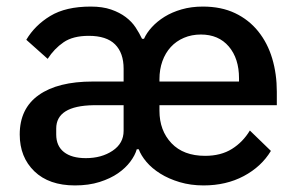

<svg xmlns="http://www.w3.org/2000/svg" viewBox="-20 -552 905 584"><path d="M264 -232Q151 -230 151 -161V-143Q151 -108 174.5 -89.5Q198 -71 241 -71Q289 -71 322.5 -93.5Q356 -116 356 -154V-232ZM707 -304V-314Q707 -374 676 -410.5Q645 -447 591 -447Q563 -447 539.5 -437Q516 -427 499.5 -409Q483 -391 474 -366Q465 -341 465 -311V-304ZM604 -78Q652 -78 685.5 -99Q719 -120 740 -155L804 -93Q775 -45 721.5 -16.5Q668 12 599 12Q560 12 526.5 2Q493 -8 467.5 -24Q442 -40 425.5 -59.5Q409 -79 402 -98H396Q391 -80 376.5 -60.5Q362 -41 339 -25Q316 -9 283 1.5Q250 12 208 12Q129 12 84.5 -31Q40 -74 40 -143Q40 -222 98 -263Q156 -304 262 -304H356V-343Q356 -391 330 -417Q304 -443 250 -443Q202 -443 173.5 -423.5Q145 -404 125 -373L60 -431Q86 -475 133 -503.5Q180 -532 256 -532Q292 -532 318 -523Q344 -514 362.5 -500Q381 -486 392.5 -468.5Q404 -451 412 -434H418Q426 -452 442 -469.5Q458 -487 480.5 -501Q503 -515 532.5 -523.5Q562 -532 597 -532Q653 -532 695 -512Q737 -492 765.5 -456.5Q794 -421 808 -374Q822 -327 822 -273V-232H465V-215Q465 -155 501.5 -116.5Q538 -78 604 -78Z"/></svg>

Font: IBM Plex Sans Arabic Medium
Style: Regular
Weight: 500
Designer: Mike Abbink, Paul van der Laan, Pieter van Rosmalen, Wael Morcos, Khajak Apelian
Foundry: Bold Monday
Version: Version 1.1